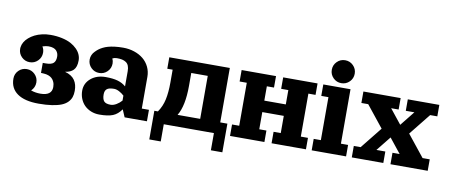

<svg xmlns="http://www.w3.org/2000/svg" viewBox="-67 -903 3024 1289"><g transform="rotate(10 1445.5 -259.0)"><path d="M155.3 -69.1Q185.3 -58.3 219.7 -58.3Q297.9 -58.3 297.9 -117.2Q297.9 -127.4 295.9 -137.2Q293.9 -147 288.5 -157.3Q283 -167.7 274.5 -175.5Q266.1 -183.3 252 -188.8Q237.8 -194.3 219.7 -195.3L200.2 -196.3V-264.6H219.7Q258.5 -264.6 273.3 -278.7Q288.1 -292.7 288.1 -322.3Q288.1 -334 284.7 -343.9Q281.2 -353.8 273.8 -362.4Q266.4 -371.1 252.6 -376Q238.8 -380.9 219.7 -380.9Q203.1 -380.9 178.7 -373.3Q190.4 -354.5 190.4 -332Q190.4 -299.6 167.6 -276.7Q144.8 -253.9 112.3 -253.9Q79.8 -253.9 57 -276.7Q34.2 -299.6 34.2 -332Q34.2 -337.2 34.9 -342.3Q37.1 -360.4 47.1 -377.6Q57.1 -394.8 74.1 -409.4Q91.1 -424.1 112.9 -435.2Q134.8 -446.3 162.4 -452.6Q189.9 -459 219.7 -459Q262.2 -459 298.1 -451Q334 -443.1 358.8 -429.8Q383.5 -416.5 401 -398.8Q418.5 -381.1 426.5 -361.8Q434.6 -342.5 434.6 -322.3Q434.6 -299.6 429.4 -283.3Q424.3 -267.1 414.1 -256.7Q403.8 -246.3 390.3 -240.5Q376.7 -234.6 357.7 -231.7Q381.1 -225.6 398.1 -214.7Q415 -203.9 425 -189Q435.1 -174.1 439.7 -156.4Q444.3 -138.7 444.3 -117.2Q444.3 -92.8 437.9 -73.9Q431.4 -54.9 415.8 -38.8Q400.1 -22.7 374.8 -12.3Q349.4 -2 310.4 3.9Q271.5 9.8 219.7 9.8Q124.5 9.8 74.5 -25.5Q24.4 -60.8 24.4 -127Q24.4 -159.4 47.2 -182.3Q70.1 -205.1 102.5 -205.1Q135 -205.1 157.8 -182.3Q180.7 -159.4 180.7 -127Q180.7 -110.1 174 -95.1Q167.2 -80.1 155.3 -69.1Z M908.2 -294.2V-78.1H957V0H804.9L783.2 -50.8Q758.3 -15.1 725.5 -2Q692.6 11.2 633.8 11.2Q603.3 11.2 577 0.6Q550.8 -10 532.3 -28.3Q513.9 -46.6 503.5 -72.3Q493.2 -97.9 493.2 -127.2Q493.2 -177.7 532.7 -211.1Q572.3 -244.4 633.8 -244.4Q683.3 -244.4 715.8 -235Q748.3 -225.6 771.5 -205.1V-308.6Q771.5 -330.6 765.5 -345.3Q759.5 -360.1 747.6 -368Q735.6 -376 720.7 -379.2Q705.8 -382.3 685.1 -382.3Q668.5 -382.3 655 -375.2Q662.6 -359.4 662.6 -341.8Q662.6 -309.3 639.8 -286.5Q616.9 -263.7 584.5 -263.7Q552 -263.7 529.2 -286.5Q506.3 -309.3 506.3 -341.8Q506.3 -358.4 512.8 -373Q519.3 -387.7 530.8 -398.7Q540.5 -408.9 551 -417.1Q561.5 -425.3 577.5 -433.5Q593.5 -441.7 612.3 -447Q631.1 -452.4 657.3 -455.7Q683.6 -459 714.8 -459Q755.4 -459 791 -447Q826.7 -435.1 852.5 -413.8Q878.4 -392.6 893.3 -361.6Q908.2 -330.6 908.2 -294.2ZM771.5 -108.4V-142.1Q756.3 -156.5 737.4 -166.4Q718.5 -176.3 702.4 -176.3Q667.7 -176.3 653.6 -164.7Q639.4 -153.1 639.4 -127.2Q639.4 -96.2 651.6 -81.5Q663.8 -66.9 697 -66.9Q715.8 -66.9 736.2 -79Q756.6 -91.1 771.5 -108.4Z M1030.3 -371.1V-449.2H1442.9V-78.1H1491.7V117.2H1413.6V0H1071.8V117.2H993.7V-78.1H1018.1Q1045.7 -117.9 1056.3 -166.9Q1066.9 -215.8 1066.9 -283.2V-371.1ZM1152.1 -78.1H1306.2V-371.1H1193.8V-283.2Q1193.8 -146.7 1152.1 -78.1Z M1806.6 0V-78.1H1855.5V-195.3H1709V-78.1H1757.8V0H1523.4V-78.1H1572.3V-371.1H1523.4V-449.2H1757.8V-371.1H1709V-273.4H1855.5V-371.1H1806.6V-449.2H2041V-371.1H1992.2V-78.1H2041V0Z M2142 -501.3Q2119.1 -524.2 2119.1 -556.6Q2119.1 -589.1 2142 -611.9Q2164.8 -634.8 2197.3 -634.8Q2229.7 -634.8 2252.6 -611.9Q2275.4 -589.1 2275.4 -556.6Q2275.4 -524.2 2252.6 -501.3Q2229.7 -478.5 2197.3 -478.5Q2164.8 -478.5 2142 -501.3ZM2080.1 -449.2H2265.6V-78.1H2314.5V0H2080.1V-78.1H2128.9V-371.1H2080.1Z M2568.4 -78.1V0H2353.5V-78.1H2400.1L2517.3 -224.6L2400.1 -371.1H2353.5V-449.2H2607.4V-371.1H2556.4L2635.7 -272L2714.8 -371.1H2656.2V-449.2H2871.1V-371.1H2822.3L2705.1 -224.6L2822.3 -78.1H2871.1V0H2617.2V-78.1H2666L2586.9 -177.2L2507.6 -78.1Z"/></g></svg>

Font: Orelega One
Style: Regular
Weight: 400
Version: Version 1.1 ; ttfautohint (v1.8.3)